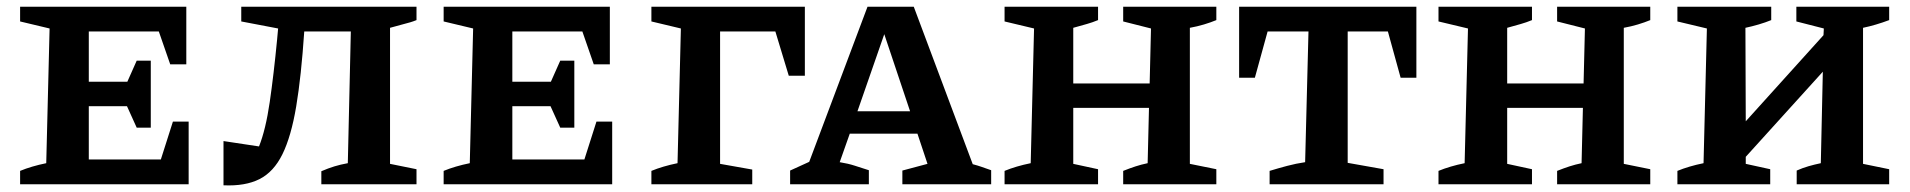

<svg xmlns="http://www.w3.org/2000/svg" viewBox="-20 -550 5699 573"><path d="M496 -187H543V0H40V-40Q74 -54 118 -63L128 -465L40 -486V-530H536V-358H488L454 -456H245V-306H360L388 -369H430V-169H388L359 -233H245V-74H460Z M647 3V-129L753 -113Q773 -163 785 -245.5Q797 -328 807 -432L810 -465L700 -486V-530H1223V-490Q1213 -486 1204.5 -483.5Q1196 -481 1182.5 -477.5Q1169 -474 1144 -467V-61L1223 -45V0H939V-39Q960 -48 978 -53.5Q996 -59 1018 -63L1027 -456H888Q879 -322 864 -232.5Q849 -143 823 -90Q797 -37 754.5 -15.5Q712 6 647 3Z M1760 -187H1807V0H1304V-40Q1338 -54 1382 -63L1392 -465L1304 -486V-530H1800V-358H1752L1718 -456H1509V-306H1624L1652 -369H1694V-169H1652L1623 -233H1509V-74H1724Z M1924 0V-40Q1958 -54 2002 -63L2012 -465L1924 -486V-530H2382V-324H2334L2294 -456H2129V-61L2225 -44V0Z M2883 -60Q2898 -56 2908 -52.5Q2918 -49 2938 -42V0H2673V-41L2748 -61L2718 -151H2516L2486 -66Q2511 -62 2531 -55.5Q2551 -49 2573 -42V0H2338V-41L2395 -67L2569 -530H2707ZM2539 -218H2696L2619 -448Z M2978 0V-40Q3012 -54 3056 -63L3066 -465L2978 -486V-530H3257V-490Q3240 -483 3224 -478.5Q3208 -474 3183 -467V-301H3411L3415 -465L3332 -486V-530H3610V-490Q3593 -483 3573 -477Q3553 -471 3531 -467V-61L3610 -45V0H3332V-40Q3352 -48 3369 -53.5Q3386 -59 3405 -63L3409 -228H3183V-61L3257 -45V0Z M4207 -530V-318H4160L4122 -456H4002V-64L4109 -45V0H3769V-40Q3795 -48 3821.5 -55Q3848 -62 3875 -66L3885 -456H3763L3725 -318H3678V-530Z M4273 0V-40Q4307 -54 4351 -63L4361 -465L4273 -486V-530H4552V-490Q4535 -483 4519 -478.5Q4503 -474 4478 -467V-301H4706L4710 -465L4627 -486V-530H4905V-490Q4888 -483 4868 -477Q4848 -471 4826 -467V-61L4905 -45V0H4627V-40Q4647 -48 4664 -53.5Q4681 -59 4700 -63L4704 -228H4478V-61L4552 -45V0Z M4986 0V-40Q5020 -54 5064 -63L5074 -465L4986 -486V-530H5266V-490Q5249 -483 5228.5 -477Q5208 -471 5189 -467L5190 -188L5422 -445L5423 -465L5341 -486V-530H5618V-490Q5578 -475 5540 -467V-61L5618 -45V0H5342V-41Q5360 -49 5377.5 -54Q5395 -59 5414 -63L5420 -336L5190 -82V-61L5263 -45V0Z"/></svg>

Font: Piazzolla SC SemiBold
Style: Regular
Weight: 600
Designer: Juan Pablo del Peral
Foundry: Huerta Tipografica
Version: Version 1.330